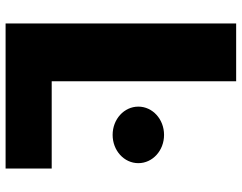

<svg xmlns="http://www.w3.org/2000/svg" viewBox="-109 -756 865 687"><g transform="rotate(90 323.5 -412.5)"><path d="M462.7 -567C406.5 -567 361.5 -526 361.5 -475C361.5 -424 406.5 -383 462.7 -383C518.8 -383 563.8 -424 563.8 -475C563.8 -526 518.8 -567 462.7 -567ZM270.7 -825H63.9V0H583.1V-165H270.7Z"/></g></svg>

Font: Hussar
Style: BdWide
Weight: 700
Foundry: Cannot Into Space Fonts
Version: Version 2.00